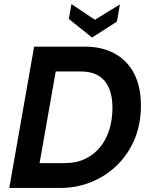

<svg xmlns="http://www.w3.org/2000/svg" viewBox="-20 -931 742 951"><path d="M26 0 149 -700H401Q484 -700 546.5 -666.5Q609 -633 643.5 -568Q678 -503 678 -408Q678 -317 647 -242.5Q616 -168 560.5 -113.5Q505 -59 432.5 -29.5Q360 0 278 0ZM176 -123H300Q358 -123 402.5 -144.5Q447 -166 477 -203.5Q507 -241 522 -290.5Q537 -340 537 -396Q537 -484 498 -530.5Q459 -577 380 -577H256ZM436 -745 321 -837 334 -911 450 -833 574 -909 559 -824Z"/></svg>

Font: Cabin VF Beta
Style: Italic
Weight: 400
Italic angle: -7°
Designer: Pablo Impallari
Foundry: Pablo Impallari. http://www.impallari.com Igino Marini. http://www.ikern.com
Version: Version 2.300